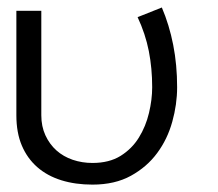

<svg xmlns="http://www.w3.org/2000/svg" viewBox="-20 -484 586 515"><path d="M228 11.2Q182.1 11.2 144.5 -0.5Q106.9 -12.2 80.1 -35.6Q53.2 -59.1 38.6 -93.5Q23.9 -127.9 23.9 -174.8V-455.1H90.8V-174.8Q90.8 -145 101.8 -121.1Q112.8 -97.2 131.3 -80.6Q149.9 -64 175 -55.4Q200.2 -46.9 228 -46.9Q272.9 -46.9 303.5 -65.9Q334 -85 352.5 -115Q371.1 -145 379.6 -180.9Q388.2 -216.8 388.2 -250Q388.2 -300.8 379.2 -346.9Q370.1 -393.1 349.1 -438L414.1 -463.9Q434.1 -417 444.6 -363.5Q455.1 -310.1 455.1 -250Q455.1 -204.1 442.1 -157.5Q429.2 -110.8 401.6 -73.5Q374 -36.1 331.1 -12.5Q288.1 11.2 228 11.2Z"/></svg>

Font: Anonymous Pro
Style: Regular
Weight: 400
Monospace: yes
Designer: Mark Simonson
Version: Version 1.003